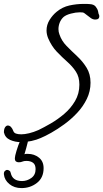

<svg xmlns="http://www.w3.org/2000/svg" viewBox="-26 -650 529 982"><path d="M82 77Q51 77 25.5 65.5Q0 54 -6 27Q-6 10 0 1Q6 -8 14 -8Q32 -8 43 22Q49 37 83 37Q100 37 123 31.5Q146 26 171 15Q198 2 233.5 -18.5Q269 -39 302.5 -67.5Q336 -96 358 -133.5Q380 -171 380 -217Q380 -256 362.5 -283Q345 -310 318.5 -333.5Q292 -357 265 -385Q238 -413 220 -455Q216 -465 214 -475Q212 -485 212 -494Q212 -523 227.5 -548Q243 -573 264 -590Q293 -614 329 -622Q365 -630 402 -630Q410 -630 418 -630Q426 -630 433 -629Q454 -628 463.5 -616Q473 -604 475.5 -592.5Q478 -581 478 -580Q482 -573 482 -567Q482 -550 461 -550Q449 -550 438 -558L405 -583Q401 -586 395 -586.5Q389 -587 381 -587Q362 -587 337 -580.5Q312 -574 299 -563Q286 -551 279.5 -534.5Q273 -518 273 -501Q273 -487 278 -474Q289 -441 314.5 -415Q340 -389 368.5 -362.5Q397 -336 417 -303.5Q437 -271 437 -227Q437 -183 418 -144Q399 -105 368.5 -72.5Q338 -40 303 -14.5Q268 11 236 29Q204 47 182 56Q162 65 135 71Q108 77 82 77ZM84 312Q47 312 22 291.5Q-3 271 -6 242Q-7 231 -1.5 225Q4 219 11 219Q16 219 22 223Q28 227 29 235Q38 276 87 276Q112 276 134 260.5Q156 245 156 215Q156 192 143 182.5Q130 173 109 173Q96 173 88.5 176.5Q81 180 70 180Q62 180 56 176Q50 172 50 159Q50 149 58.5 121Q67 93 77 70Q80 62 86 59Q92 56 98 56Q107 56 113 61.5Q119 67 116 77Q112 93 108 108Q104 123 99 139Q104 137 108.5 137Q113 137 117 137Q149 137 173 156Q197 175 197 210Q197 259 163 285.5Q129 312 84 312Z"/></svg>

Font: Grape Nuts
Style: Regular
Weight: 400
Designer: Robert E. Leuschke
Foundry: Robert E. Leuschke
Version: Version 1.010; ttfautohint (v1.8.3)